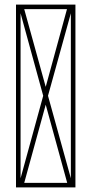

<svg xmlns="http://www.w3.org/2000/svg" viewBox="-20 -820 400 840"><path d="M310 0H50V-800H310ZM190 -401 290 -40V-762ZM169 -401 70 -762V-40ZM180 -362 86 -20H274ZM86 -780 180 -440 273 -780Z"/></svg>

Font: Cathisma Unicode
Style: Normal
Weight: 400
Version: Version 1.0